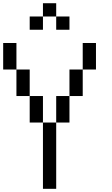

<svg xmlns="http://www.w3.org/2000/svg" viewBox="-20 -1187 707 1207"><path d="M0 -750V-916.7H83.3V-750ZM166.7 -416.7V-583.3H250V-416.7ZM166.7 -583.3H83.3V-750H166.7ZM166.7 -1000V-1083.3H250V-1000ZM333.3 0H250V-416.7H333.3ZM333.3 -416.7V-583.3H416.7V-416.7ZM333.3 -1000V-1083.3H416.7V-1000ZM333.3 -1166.7V-1083.3H250V-1166.7ZM500 -583.3H416.7V-750H500ZM500 -750V-916.7H583.3V-750Z"/></svg>

Font: Galmuri11 Regular
Style: Regular
Weight: 400
Designer: Minseo Lee (Quiple)
Version: Version 2.356;hotconv 1.1.0;makeotfexe 2.6.0 DEVELOPMENT